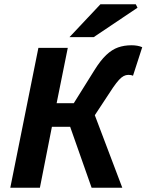

<svg xmlns="http://www.w3.org/2000/svg" viewBox="-20 -875 683 895"><path d="M28 0 159 -652H296L244 -394H324L419 -546Q448 -593 475 -618.5Q502 -644 530.5 -654Q559 -664 593 -664Q622 -664 643 -655L600 -522Q596 -524 591 -525Q586 -526 578 -526Q567 -526 556.5 -520.5Q546 -515 534.5 -502.5Q523 -490 507 -467L422 -338L550 0H407L307 -284H222L166 0ZM304 -702 448 -855H613L621 -839L417 -702Z"/></svg>

Font: Source Sans 3
Style: Bold Italic
Weight: 700
Italic angle: -11°
Designer: Paul D. Hunt
Foundry: Adobe
Version: Version 3.052;hotconv 1.1.0;makeotfexe 2.6.0